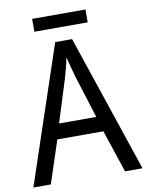

<svg xmlns="http://www.w3.org/2000/svg" viewBox="-93 -986 756 986"><g transform="rotate(-10 285.0 -493.0)"><path d="M422 -920H144V-853H422ZM478 -66H569L328 -782H240L0 -66H91L164 -288H404ZM311 -590 381 -367H187L257 -590C265 -617 276 -658 283 -695C289 -668 305 -613 311 -590Z"/></g></svg>

Font: Noto Sans Malayalam UI SemiCondensed
Style: Regular
Weight: 400
Width: 4
Designer: Jelle Bosma - Monotype Design Team
Foundry: Monotype Imaging Inc.
Version: Version 2.104